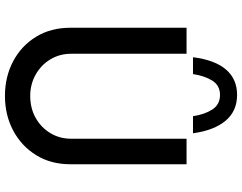

<svg xmlns="http://www.w3.org/2000/svg" viewBox="-121 -848 977 775"><g transform="rotate(90 367.5 -460.5)"><path d="M197 -259Q197 -213 219.5 -175.5Q242 -138 281 -116Q320 -94 367 -94Q417 -94 456 -116Q495 -138 517.5 -175.5Q540 -213 540 -259V-725H643V-256Q643 -177 606 -117.5Q569 -58 506.5 -25Q444 8 367 8Q290 8 227.5 -25Q165 -58 128.5 -117.5Q92 -177 92 -256V-725H197ZM363 -929Q428 -929 467 -883Q506 -837 518 -751H449Q442 -798 422 -829Q402 -860 363 -860Q325 -860 305.5 -829Q286 -798 279 -751H211Q222 -839 260.5 -884Q299 -929 363 -929Z"/></g></svg>

Font: Reem Kufi Fun
Style: Regular
Weight: 400
Designer: Khaled Hosny
Version: Version 1.005